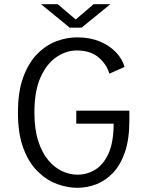

<svg xmlns="http://www.w3.org/2000/svg" viewBox="-20 -884 690 915"><path d="M348 11Q301 11 251.5 -7.2Q202 -25.5 159.8 -66.8Q117.5 -108 91.5 -177Q65.5 -246 65.5 -348Q65.5 -448 91 -516.8Q116.5 -585.5 157.8 -627.2Q199 -669 248.8 -687.5Q298.5 -706 347 -706Q408 -706 455 -686.5Q502 -667 532.5 -635Q563 -603 573.5 -565L501 -533Q489.5 -576 450.5 -609.8Q411.5 -643.5 345.5 -643.5Q297 -643.5 250.8 -613.2Q204.5 -583 174.2 -517.8Q144 -452.5 144 -348Q144 -268 162.2 -211.8Q180.5 -155.5 210.5 -120Q240.5 -84.5 276.8 -68Q313 -51.5 348.5 -51.5Q395.5 -51.5 434.8 -76Q474 -100.5 497.8 -154Q521.5 -207.5 521.5 -294.5H343.5V-356.5H596.5V-309.5Q596.5 -221.5 575.8 -160.2Q555 -99 519.5 -61.2Q484 -23.5 439.8 -6.2Q395.5 11 348 11ZM175.5 -864H255L341 -791L426 -864H506L368.5 -752H312.5Z"/></svg>

Font: Trispace Light
Style: Regular
Weight: 300
Designer: Tyler Finck
Foundry: Etcetera Type Company
Version: Version 1.210; ttfautohint (v1.8.3)